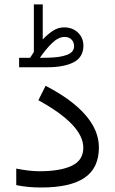

<svg xmlns="http://www.w3.org/2000/svg" viewBox="-20 -834 511 853"><path d="M113.8 -577.1Q118.2 -583.5 122.3 -590.6Q126.5 -597.7 130.4 -603V-814.5H169.9V-658.7Q190.9 -681.2 214.4 -696.8Q237.8 -712.4 264.6 -712.4Q302.2 -712.4 326.4 -689.2Q350.6 -666 350.6 -630.4Q350.1 -580.1 307.6 -557.6Q265.1 -535.2 189.5 -535.2H64.9V-577.1ZM189 -577.6Q245.6 -578.1 277.3 -590.1Q309.1 -602.1 309.1 -628.4Q309.1 -647 297.6 -658.4Q286.1 -669.9 267.1 -669.9Q239.7 -669.9 211.4 -642.6Q183.1 -615.2 157.2 -577.1ZM155.8 -73.2Q247.1 -73.2 298.6 -97.4Q350.1 -121.6 350.1 -177.7Q350.1 -279.3 150.4 -388.7L182.6 -452.6Q297.9 -393.6 358.6 -324.2Q419.4 -254.9 419.4 -179.2Q419.4 -87.4 355.7 -44.2Q292 -1 163.1 -1Q101.1 -1 52.2 -11.7V-85Q110.8 -73.2 155.8 -73.2Z"/></svg>

Font: Vazirmatn FD Light
Style: Regular
Weight: 300
Designer: Saber Rastikerdar
Foundry: Saber Rastikerdar
Version: Version 33.003